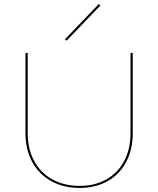

<svg xmlns="http://www.w3.org/2000/svg" viewBox="-20 -918 777 943"><path d="M299 -725 465 -898 473 -891 307 -718ZM105 -265V-658H116V-265Q116 -187 147.5 -128Q179 -69 237 -37Q295 -5 371 -5Q446 -5 502.5 -37Q559 -69 590 -127.5Q621 -186 621 -264V-658H632V-264Q632 -183 599.5 -122Q567 -61 508 -28Q449 5 371 5Q292 5 231.5 -28.5Q171 -62 138 -123Q105 -184 105 -265Z"/></svg>

Font: Ysabeau SC Hairline
Style: Regular
Weight: 100
Designer: Christian Thalmann (Catharsis Fonts)
Version: Version 0.003